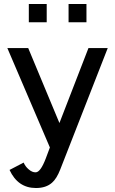

<svg xmlns="http://www.w3.org/2000/svg" viewBox="-20 -742 579 966"><path d="M415 -630H325V-722H415ZM215 -630H125V-722H215ZM522 -500 283 111Q265 157 242 177Q212 204 161 204Q70 204 28 113L99 76Q107 95 123 109Q142 126 160 125Q184 124 210 56L231 0L17 -500H122L279 -123L425 -500Z"/></svg>

Font: Mingzat
Style: Regular
Weight: 400
Designer: Jason Glavy (Lepcha), Lorna Priest (Lepcha additions), Walt Agee (Sophia), Victor Gaultney (Sophia)
Foundry: SIL International
Version: Version 0.100